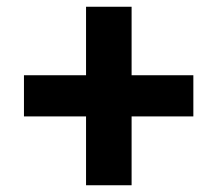

<svg xmlns="http://www.w3.org/2000/svg" viewBox="-20 -609 644 569"><path d="M553 -386H370V-589H235V-386H51V-264H235V-60H370V-264H553Z"/></svg>

Font: Work Sans
Style: Bold
Weight: 700
Designer: Wei Huang
Foundry: Wei Huang
Version: Version 2.012